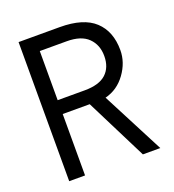

<svg xmlns="http://www.w3.org/2000/svg" viewBox="-117 -715 734 808"><g transform="rotate(-20 250.0 -311.5)"><path d="M56 -623H240Q346 -623 396.5 -576Q447 -529 447 -445Q447 -390 411.5 -341Q376 -292 320 -278L464 0H386L248 -275H127V0H56ZM248 -337Q313 -337 344 -365.5Q375 -394 375 -445Q375 -495 343.5 -526Q312 -557 248 -557H127V-337Z"/></g></svg>

Font: Vazir Code FD
Style: Code-FD
Weight: 400
Foundry: DejaVu fonts team - Redesigned by Saber Rastikerdar
Version: Version 1.1.2